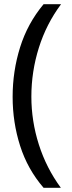

<svg xmlns="http://www.w3.org/2000/svg" viewBox="-20 -734 340 912"><path d="M40 -274Q40 -396 75.5 -509.5Q111 -623 187 -714H270Q200 -620 164.5 -507Q129 -394 129 -275Q129 -159 164.5 -47.5Q200 64 269 158H187Q111 70 75.5 -41.5Q40 -153 40 -274Z"/></svg>

Font: Noto Sans Takri
Style: Regular
Weight: 400
Designer: Monotype Design Team
Foundry: Monotype Imaging Inc.
Version: Version 2.003; ttfautohint (v1.8.4.7-5d5b)